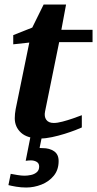

<svg xmlns="http://www.w3.org/2000/svg" viewBox="-20 -606 433 857"><path d="M393.1 -418H244.1L181.2 -108.9Q176.3 -85.9 186.5 -71.5Q196.8 -57.1 220.2 -57.1Q235.8 -57.1 259 -63.2Q282.2 -69.3 305.7 -77.4Q329.1 -85.4 345.2 -91.8V-37.1Q336.9 -33.2 316.2 -25.1Q295.4 -17.1 268.1 -8.5Q240.7 0 212.2 6.1Q183.6 12.2 160.2 12.2Q102.5 12.2 74.2 -13.4Q45.9 -39.1 45.9 -78.1Q45.9 -87.9 46.9 -97.7Q47.9 -107.4 49.8 -118.2L110.8 -416L39.1 -408.2V-449.2L124 -482.9L174.8 -585.9H274.9L253.9 -473.1H393.1ZM241.7 112.8Q241.7 151.9 220.2 178.2Q198.7 204.6 165.3 217.8Q131.8 231 96.7 231Q74.2 231 52.2 227.3Q30.3 223.6 17.6 220.2L27.8 169.9Q40 172.4 58.1 175.3Q76.2 178.2 89.8 178.2Q103 178.2 118.2 175Q133.3 171.9 144 162.8Q154.8 153.8 154.8 137.2Q154.8 123 143.8 116.5Q132.8 109.9 117.7 109.9Q108.4 109.9 94.7 111.8L121.6 -24.4H172.9L156.7 54.2Q159.7 55.2 170.9 55.2Q201.2 55.2 221.4 69.1Q241.7 83 241.7 112.8Z"/></svg>

Font: Charis
Style: Bold Italic
Weight: 700
Italic angle: -11°
Designer: Walt Agee, Miriam Martin, Annie Olsen, Victor Gaultney, Lorna Priest, Alan Ward, Bob Hallissy, Martin Hosken, Sharon Cor
Foundry: SIL Global
Version: Version 7.000